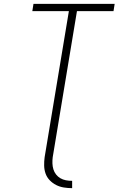

<svg xmlns="http://www.w3.org/2000/svg" viewBox="-20 -755 640 998"><path d="M355 223Q333 223 311.5 219.5Q290 216 271.5 206.5Q253 197 238.5 182Q224 167 217 147.5Q210 128 209.5 106Q209 84 212 62L338 -697H148L154 -735H576L570 -697H380L254 62Q252 78 252.5 94Q253 110 257.5 125Q262 140 271.5 152Q281 164 294 171.5Q307 179 322.5 182Q338 185 355 185Z"/></svg>

Font: Iosevka Aile Extralight
Style: Italic
Weight: 200
Italic angle: -9°
Designer: Belleve Invis
Foundry: Belleve Invis
Version: Version 31.1.0; ttfautohint (v1.8.4)